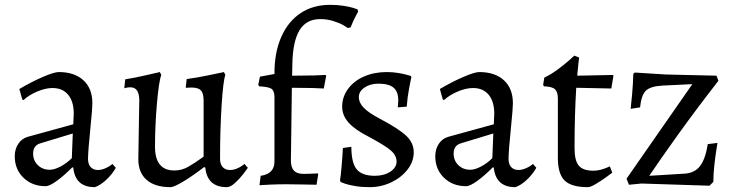

<svg xmlns="http://www.w3.org/2000/svg" viewBox="-20 -762 3035 794"><path d="M197 -398Q169 -398 135 -384Q101 -370 77 -348L72 -351L60 -394Q111 -424 157.5 -444Q204 -464 223 -464Q288 -464 325 -430Q362 -396 362 -335Q362 -313 355 -245Q344 -135 344 -105Q344 -83 355 -71Q366 -59 385 -59Q399 -59 415.5 -66Q432 -73 445 -84L459 -68Q443 -40 418.5 -17.5Q394 5 372 12Q291 12 283 -69L279 -70Q243 -34 213.5 -13Q184 8 169 8Q113 8 77 -27Q41 -62 41 -116Q41 -145 55.5 -167Q70 -189 94 -196L283 -248L285 -292Q285 -342 262 -370Q239 -398 197 -398ZM117 -127Q117 -98 136.5 -79Q156 -60 186 -60Q205 -60 230.5 -73.5Q256 -87 277 -108L281 -210L146 -169Q117 -160 117 -127Z M519 -401Q512 -401 504 -399.5Q496 -398 494 -397L498 -434Q537 -440 582 -450.5Q627 -461 641 -464L647 -452Q637 -426 629 -334Q621 -242 621 -155Q621 -57 701 -57Q731 -57 757 -71.5Q783 -86 822 -114V-346Q822 -376 811 -388Q800 -400 772 -400L748 -399L752 -435Q796 -441 844 -451Q892 -461 906 -464L912 -452Q903 -429 896.5 -327Q890 -225 890 -105Q890 -83 901 -71Q912 -59 931 -59Q945 -59 958.5 -64.5Q972 -70 980.5 -76Q989 -82 991 -84L1005 -68Q1001 -62 986.5 -43Q972 -24 952.5 -6Q933 12 918 12Q837 12 829 -69L824 -71Q776 -34 737.5 -11Q699 12 685 12Q621 12 586.5 -18Q552 -48 552 -104L556 -347Q556 -401 519 -401Z M1115 -456V-460Q1115 -546 1143.5 -610Q1172 -674 1223.5 -708Q1275 -742 1345 -742Q1375 -742 1400.5 -738Q1426 -734 1440.5 -729.5Q1455 -725 1459 -723L1461 -714Q1458 -709 1448.5 -690.5Q1439 -672 1430 -649L1419 -646Q1415 -649 1399.5 -658Q1384 -667 1358.5 -675Q1333 -683 1304 -683Q1247 -683 1219 -637.5Q1191 -592 1189 -498L1188 -449Q1240 -449 1277 -450Q1314 -451 1326 -452L1329 -449L1319 -396Q1308 -397 1272.5 -398Q1237 -399 1187 -399L1183 -98Q1183 -70 1195.5 -56.5Q1208 -43 1234 -43Q1258 -43 1273.5 -44Q1289 -45 1294 -45L1296 -41L1289 2Q1275 2 1238 1Q1201 0 1165 0Q1130 0 1096.5 1.5Q1063 3 1053 4L1058 -35Q1115 -43 1115 -94V-364Q1114 -388 1101.5 -395.5Q1089 -403 1052 -405L1048 -411L1055 -445Z M1389 -9 1386 -16Q1389 -31 1393 -78Q1397 -125 1398 -150L1433 -155Q1433 -89 1455 -62Q1477 -35 1530 -35Q1568 -35 1594 -52Q1620 -69 1620 -94Q1620 -119 1596.5 -139.5Q1573 -160 1504 -197Q1447 -226 1421 -255.5Q1395 -285 1395 -321Q1395 -361 1419 -394Q1443 -427 1485 -445.5Q1527 -464 1579 -464Q1603 -464 1625 -460.5Q1647 -457 1661 -453Q1675 -449 1679 -448L1681 -443Q1679 -433 1672 -397.5Q1665 -362 1662 -321L1625 -318Q1625 -321 1626 -330Q1627 -339 1627 -347Q1627 -383 1607.5 -399.5Q1588 -416 1545 -416Q1511 -416 1487.5 -400Q1464 -384 1464 -361Q1464 -337 1484.5 -316Q1505 -295 1551 -271Q1632 -228 1661.5 -199Q1691 -170 1691 -132Q1691 -94 1665.5 -61Q1640 -28 1598 -8Q1556 12 1508 12Q1476 12 1449.5 7.5Q1423 3 1408 -2Q1393 -7 1389 -9Z M1936 -398Q1908 -398 1874 -384Q1840 -370 1816 -348L1811 -351L1799 -394Q1850 -424 1896.5 -444Q1943 -464 1962 -464Q2027 -464 2064 -430Q2101 -396 2101 -335Q2101 -313 2094 -245Q2083 -135 2083 -105Q2083 -83 2094 -71Q2105 -59 2124 -59Q2138 -59 2154.5 -66Q2171 -73 2184 -84L2198 -68Q2182 -40 2157.5 -17.5Q2133 5 2111 12Q2030 12 2022 -69L2018 -70Q1982 -34 1952.5 -13Q1923 8 1908 8Q1852 8 1816 -27Q1780 -62 1780 -116Q1780 -145 1794.5 -167Q1809 -189 1833 -196L2022 -248L2024 -292Q2024 -342 2001 -370Q1978 -398 1936 -398ZM1856 -127Q1856 -98 1875.5 -79Q1895 -60 1925 -60Q1944 -60 1969.5 -73.5Q1995 -87 2016 -108L2020 -210L1885 -169Q1856 -160 1856 -127Z M2230 -405 2226 -411 2231 -441Q2260 -455 2287.5 -475.5Q2315 -496 2332.5 -511.5Q2350 -527 2355 -532L2375 -524Q2374 -519 2372 -500Q2370 -481 2367 -449L2514 -452L2517 -449L2508 -396L2363 -399Q2356 -289 2356 -149Q2356 -98 2373.5 -77Q2391 -56 2434 -56Q2449 -56 2464 -60Q2479 -64 2489 -68.5Q2499 -73 2502 -74L2512 -48Q2506 -43 2486.5 -29Q2467 -15 2444.5 -1.5Q2422 12 2411 12Q2343 12 2315 -15.5Q2287 -43 2287 -109V-355Q2287 -382 2275 -393Q2263 -404 2230 -405Z M2718 -408Q2669 -405 2650.5 -386.5Q2632 -368 2627 -318L2588 -312Q2590 -326 2594 -371.5Q2598 -417 2599 -457L2605 -462L2733 -454L2943 -449L2951 -428Q2859 -310 2782 -202.5Q2705 -95 2665 -35L2813 -44Q2853 -47 2875 -75.5Q2897 -104 2907 -166L2947 -171Q2946 -164 2942 -139Q2938 -114 2934 -78Q2930 -42 2930 -10L2914 6L2633 -3L2581 2L2571 -23L2843 -414Z"/></svg>

Font: Sahitya
Style: Regular
Weight: 400
Designer: Juan Pablo del Peral
Foundry: Juan Pablo del Peral (http://www.huertatipografica.com)
Version: Version 1.001;PS 001.000;hotconv 1.0.70;makeotf.lib2.5.58329